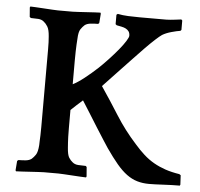

<svg xmlns="http://www.w3.org/2000/svg" viewBox="-50 -712 805 773"><g transform="rotate(5 353.0 -325.5)"><path d="M580 -592Q571 -586 553.5 -570Q536 -554 515 -532.5Q494 -511 470.5 -486Q447 -461 425 -438L357 -366Q395 -310 430.5 -253.5Q466 -197 513 -145Q533 -122 552.5 -104.5Q572 -87 594 -74.5Q616 -62 641 -53.5Q666 -45 698 -40L704 -36L706 2L704 6Q689 6 672 6.5Q655 7 637.5 8Q620 9 605 9.5Q590 10 580 10Q554 10 532 3.5Q510 -3 489.5 -18Q469 -33 448 -58Q427 -83 402 -119Q396 -128 381.5 -150.5Q367 -173 350 -200Q333 -227 316 -254.5Q299 -282 286 -302Q274 -291 262 -280.5Q250 -270 239 -259V-251Q239 -209 239 -186.5Q239 -164 239.5 -150.5Q240 -137 240.5 -128.5Q241 -120 242 -107Q244 -78 251 -67Q258 -56 266 -50Q275 -42 289.5 -41Q304 -40 320 -40L324 -36L327 2L325 6Q318 6 302 5Q286 4 269 3Q252 2 236 1Q220 0 213 0H154Q147 0 131 1Q115 2 98 3Q81 4 65 5Q49 6 42 6L40 2L43 -36L48 -40Q64 -40 78 -41.5Q92 -43 101 -50Q109 -57 116.5 -68Q124 -79 126 -107Q126 -114 126.5 -123.5Q127 -133 127.5 -147Q128 -161 128 -181Q128 -201 128 -231V-394Q128 -429 128 -453Q128 -477 128 -494Q128 -511 127.5 -523Q127 -535 126 -547Q124 -574 116.5 -586Q109 -598 101 -604Q92 -612 78 -613Q64 -614 48 -614L43 -618L40 -656L42 -660Q49 -660 65 -659Q81 -658 98 -657Q115 -656 131 -655Q147 -654 154 -654H213Q220 -654 236 -655Q252 -656 269 -657Q286 -658 302 -659Q318 -660 325 -660L327 -656L324 -618L320 -614Q306 -614 290.5 -612.5Q275 -611 266 -604Q258 -597 250.5 -586Q243 -575 242 -547Q241 -535 240.5 -523.5Q240 -512 239.5 -496.5Q239 -481 239 -460.5Q239 -440 239 -411V-363Q259 -373 285 -393.5Q311 -414 337 -438Q356 -456 376 -477.5Q396 -499 412.5 -519Q429 -539 439 -555Q449 -571 449 -577Q449 -588 444.5 -594.5Q440 -601 432.5 -605Q425 -609 415 -611Q405 -613 395 -615L390 -619V-657L395 -661Q415 -657 437.5 -656Q460 -655 483 -655H572Q584 -655 592.5 -655Q601 -655 609.5 -656Q618 -657 628 -658Q638 -659 652 -661L656 -657V-619L652 -615Q638 -613 616.5 -607Q595 -601 580 -592Z"/></g></svg>

Font: QuattrocentoBold
Style: Bold
Weight: 700
Designer: Pablo Impallari
Foundry: Pablo Impallari, Igino Marini, Branda Gallo
Version: Version 2.000